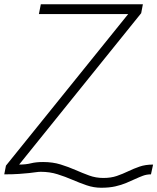

<svg xmlns="http://www.w3.org/2000/svg" viewBox="-27 -820 740 903"><path d="M449 63Q414 63 380.5 51.5Q347 40 313.5 25.5Q280 11 243.5 -0.5Q207 -12 165 -12Q154 -12 141 -10Q128 -8 109 -6Q90 -4 62 -2Q34 0 -7 0L1 -41L576 -754H156L165 -800H645L637 -758L63 -46Q95 -46 118.5 -52Q142 -58 176 -58Q221 -58 258 -46.5Q295 -35 328 -20.5Q361 -6 392.5 5.5Q424 17 459 17Q495 17 522.5 7.5Q550 -2 576 -14.5Q602 -27 629.5 -36.5Q657 -46 693 -46L683 0Q663 0 645.5 6.5Q628 13 608.5 22Q589 31 566.5 40.5Q544 50 515.5 56.5Q487 63 449 63Z"/></svg>

Font: Victor Mono Thin Thin
Style: Italic
Weight: 250
Italic angle: -12°
Monospace: yes
Version: Version 1.561;gftools[0.9.30]